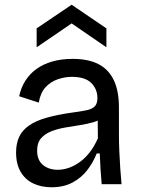

<svg xmlns="http://www.w3.org/2000/svg" viewBox="-20 -779 596 812"><path d="M198 13Q155 13 121 -3Q87 -19 67.5 -52Q48 -85 48 -134Q48 -172 61 -200Q74 -228 102.5 -248Q131 -268 176.5 -281Q222 -294 286 -303Q324 -308 347 -313Q370 -318 381 -329.5Q392 -341 392 -364Q392 -402 366 -428Q340 -454 284 -454Q255 -454 225 -444Q195 -434 173 -410.5Q151 -387 144 -345L61 -372Q69 -409 87.5 -438Q106 -467 134.5 -487.5Q163 -508 201.5 -519Q240 -530 287 -530Q353 -530 396 -508Q439 -486 461 -440.5Q483 -395 483 -324V-210Q483 -178 484.5 -141.5Q486 -105 488.5 -68.5Q491 -32 494 0H410Q407 -32 405 -64.5Q403 -97 402 -130H389Q374 -92 349 -59.5Q324 -27 286.5 -7Q249 13 198 13ZM225 -61Q246 -61 269 -68.5Q292 -76 315 -92Q338 -108 358 -133Q378 -158 394 -194L393 -292L420 -287Q404 -271 377.5 -263Q351 -255 319 -250Q287 -245 255 -239.5Q223 -234 196.5 -223.5Q170 -213 153.5 -194Q137 -175 137 -142Q137 -102 161.5 -81.5Q186 -61 225 -61ZM135 -579V-659L283 -759L430 -659V-579L283 -680Z"/></svg>

Font: Bricolage Grotesque 16pt
Style: Regular
Weight: 400
Version: Version 1.001;gftools[0.9.33.dev8+g029e19f]